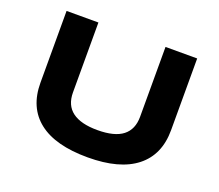

<svg xmlns="http://www.w3.org/2000/svg" viewBox="-119 -874 1204 1054"><g transform="rotate(20 483.0 -347.0)"><path d="M484 11Q295 11 198 -65Q101 -141 101 -286V-705H287V-297Q287 -222 336.5 -185Q386 -148 483 -148Q583 -148 631 -185.5Q679 -223 679 -297V-705H864V-286Q864 -142 767 -65.5Q670 11 484 11Z"/></g></svg>

Font: Nunito Sans 7pt Expanded ExtraBold
Style: Regular
Weight: 800
Width: 7
Designer: Vernon Adams
Foundry: Vernon Adams
Version: Version 3.101;gftools[0.9.27]